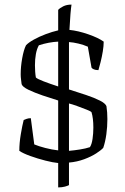

<svg xmlns="http://www.w3.org/2000/svg" viewBox="-20 -700 545 835"><path d="M233 115V9Q211 7 177.5 -1.5Q144 -10 112 -21.5Q80 -33 64 -44Q64 -78 70.5 -116.5Q77 -155 83 -178Q87 -180 95.5 -183Q104 -186 114 -186L129 -72Q148 -64 177 -56.5Q206 -49 233 -46V-263Q200 -273 165 -285Q130 -297 104 -309.5Q78 -322 74 -334Q73 -344 71.5 -354.5Q70 -365 70 -377Q70 -410 76.5 -446.5Q83 -483 93 -503Q104 -515 127.5 -528Q151 -541 179 -551.5Q207 -562 233 -568V-657Q240 -665 255 -672.5Q270 -680 291 -680Q289 -668 286.5 -639.5Q284 -611 282 -570Q320 -566 363.5 -551Q407 -536 431 -519Q431 -500 427 -476Q423 -452 417.5 -430Q412 -408 408 -395Q396 -395 388 -398.5Q380 -402 378 -406L362 -497Q344 -505 321 -510.5Q298 -516 280 -517V-311Q318 -299 354 -287Q390 -275 414.5 -262.5Q439 -250 443 -238Q445 -225 446 -211Q447 -197 447 -182Q447 -149 442.5 -116Q438 -83 429 -57Q420 -47 398.5 -33Q377 -19 346 -7.5Q315 4 280 7V105Q275 108 262.5 111.5Q250 115 233 115ZM233 -324V-519Q213 -518 191.5 -514Q170 -510 149 -503Q140 -487 136 -464.5Q132 -442 132 -416Q132 -402 133 -388Q134 -374 136 -363Q142 -357 169 -346.5Q196 -336 233 -324ZM280 -44Q303 -46 328 -50Q353 -54 371 -60Q379 -72 382.5 -96Q386 -120 386 -145Q386 -186 378 -212Q375 -216 356 -223.5Q337 -231 315 -239Q293 -247 280 -250Z"/></svg>

Font: Texturina 72pt ExtraLight
Style: Regular
Weight: 200
Designer: Guillermo Torres Carreño
Foundry: Omnibus-Type
Version: Version 1.002; ttfautohint (v1.8.3)